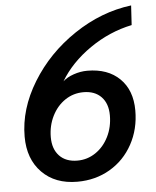

<svg xmlns="http://www.w3.org/2000/svg" viewBox="-52 -757 659 812"><g transform="rotate(-5 277.5 -351.5)"><path d="M38 -199Q38 -316 107.5 -429.5Q177 -543 292 -620Q407 -697 535 -713L530 -630Q434 -610 351 -552.5Q268 -495 222 -418Q239 -434 268 -444Q297 -454 326 -454Q413 -454 463.5 -404.5Q514 -355 514 -269Q514 -190 479 -126Q444 -62 382.5 -26Q321 10 244 10Q150 10 94 -47Q38 -104 38 -199ZM405 -258Q405 -308 377.5 -336.5Q350 -365 302 -365Q259 -365 224 -341.5Q189 -318 168.5 -277Q148 -236 148 -187Q148 -137 175.5 -108Q203 -79 252 -79Q294 -79 329 -102.5Q364 -126 384.5 -167Q405 -208 405 -258Z"/></g></svg>

Font: Sarabun Medium
Style: Italic
Weight: 500
Italic angle: -10°
Designer: Suppakit Chalermlarp | Katatrad Co.,Ltd.
Foundry: Cadson Demak Co.,Ltd.
Version: Version 1.000; ttfautohint (v1.6)